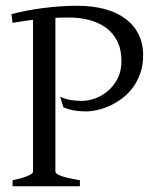

<svg xmlns="http://www.w3.org/2000/svg" viewBox="-20 -650 563 670"><path d="M23.9 0V-21Q57.1 -27.8 76.2 -35.9Q95.2 -43.9 95.2 -50.8V-581.1Q76.7 -578.6 59.1 -575.9Q41.5 -573.2 23.9 -570.3L20 -600.6Q43.5 -606.9 71 -612.3Q98.6 -617.7 128.4 -621.6Q158.2 -625.5 188.7 -627.7Q219.2 -629.9 249 -629.9Q301.8 -629.9 344.2 -618.7Q386.7 -607.4 416.7 -585.4Q446.8 -563.5 463.1 -531.2Q479.5 -499 479.5 -457Q479.5 -423.3 470 -395.5Q460.4 -367.7 444.6 -345.9Q428.7 -324.2 408.2 -308.3Q387.7 -292.5 365.5 -282Q343.3 -271.5 321 -266.4Q298.8 -261.2 279.8 -261.2Q233.9 -261.2 201.2 -275.9L189.9 -312.5Q210.4 -303.2 229.2 -300.5Q248 -297.9 265.1 -297.9Q287.6 -297.9 312 -306.6Q336.4 -315.4 356.9 -333Q377.4 -350.6 390.6 -376.5Q403.8 -402.3 403.8 -437Q403.8 -477.1 389.4 -505.9Q375 -534.7 350.1 -553Q325.2 -571.3 292 -580.1Q258.8 -588.9 221.2 -588.9Q209 -588.9 197 -588.6Q185.1 -588.4 173.3 -587.9V-50.8Q173.3 -47.9 177.2 -44.4Q181.2 -41 190.7 -37.1Q200.2 -33.2 216.8 -29.3Q233.4 -25.4 258.8 -21V0Z"/></svg>

Font: Gentium Plus
Style: Regular
Weight: 400
Designer: J. Victor Gaultney, Annie Olsen, Iska Routamaa
Foundry: SIL International
Version: Version 1.510